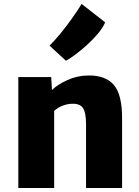

<svg xmlns="http://www.w3.org/2000/svg" viewBox="-20 -944 697 964"><path d="M72 0V-557H237L241 -492Q267.5 -518.5 317.2 -541.5Q367 -564.5 423 -565Q508 -566.5 550.5 -518.8Q593 -471 593 -351V0H412V-318Q412 -379 396.5 -401.8Q381 -424.5 341 -423Q321.5 -423 296.2 -414Q271 -405 252 -387V0ZM311 -639 228.5 -715Q252 -737.5 280.8 -772.2Q309.5 -807 338 -846.8Q366.5 -886.5 390 -924L508 -832Q496.5 -804.5 470.8 -774Q445 -743.5 414 -715.8Q383 -688 355 -667.5Q327 -647 311 -639Z"/></svg>

Font: Merriweather Sans ExtraBold
Style: Regular
Weight: 800
Designer: Eben Sorkin
Foundry: Eben Sorkin
Version: Version 2.001; ttfautohint (v1.8.3)